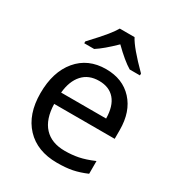

<svg xmlns="http://www.w3.org/2000/svg" viewBox="-184 -882 931 1009"><g transform="rotate(30 282.0 -378.0)"><path d="M291 -474.1Q228 -474.1 191.4 -433.6Q154.8 -393.1 147.9 -320.8H420.9Q419.9 -396 386.2 -435.1Q352.5 -474.1 291 -474.1ZM313 9.8Q192.4 9.8 123.8 -63.2Q55.2 -136.2 55.2 -264.2Q55.2 -393.1 119.1 -469.5Q183.1 -545.9 292 -545.9Q393.1 -545.9 453.1 -480.7Q513.2 -415.5 513.2 -304.2V-251H146Q148.4 -159.7 192.4 -112.3Q236.3 -64.9 316.9 -64.9Q359.9 -64.9 398.4 -72.5Q437 -80.1 488.8 -102.1V-24.9Q444.3 -5.9 405.3 2Q366.2 9.8 313 9.8ZM123.5 -617.2Q184.6 -682.6 209.7 -713.9Q234.9 -745.1 246.6 -766.1H336.4Q361.8 -716.8 461.4 -617.2V-606H399.4Q355.5 -631.8 290.5 -695.8Q226.6 -633.3 183.6 -606H123.5Z"/></g></svg>

Font: NotoSans
Style: Regular
Weight: 400
Designer: Monotype Design team
Foundry: Monotype Imaging Inc.
Version: Version 1.04; ttfautohint (v1.4.1)